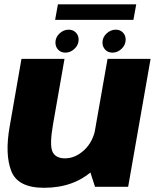

<svg xmlns="http://www.w3.org/2000/svg" viewBox="-20 -866 726 890"><path d="M420.5 0H574L678 -593H478.5L390.5 -93ZM279 -593H79.5L25 -280.5Q2 -152 32 -73.8Q62 4.5 184 4.5Q322.5 4.5 411.5 -77.2Q500.5 -159 514.5 -240L424 -276.5Q412 -209 370.5 -170.5Q329 -132 281.5 -132Q237.5 -132 223.2 -163Q209 -194 226 -291ZM283.5 -622Q306.5 -622 325.5 -640Q344.5 -658 344.5 -682.5Q344.5 -702 331.5 -715.2Q318.5 -728.5 298.5 -728.5Q274.5 -728.5 255.8 -710.8Q237 -693 237 -669Q237 -649 249.8 -635.5Q262.5 -622 283.5 -622ZM501.5 -622Q525 -622 543.8 -640Q562.5 -658 562.5 -682.5Q562.5 -702 549.8 -715.2Q537 -728.5 516.5 -728.5Q493 -728.5 474 -710.8Q455 -693 455 -669Q455 -649 468 -635.5Q481 -622 501.5 -622ZM235.5 -774H598.5L611.5 -846H248.5Z"/></svg>

Font: Anybody UltraCondensed Thin ExtraBold
Style: Italic
Weight: 800
Italic angle: -10°
Version: Version 1.111